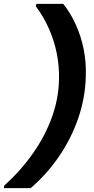

<svg xmlns="http://www.w3.org/2000/svg" viewBox="-58 -831 487 996"><path d="M270 -811Q307 -765 334.5 -705Q362 -645 376 -576Q390 -507 387 -431Q384 -324 348.5 -219.5Q313 -115 249.5 -21.5Q186 72 101 145H-38L-36 132Q51 53 114 -37Q177 -127 211.5 -223.5Q246 -320 248 -417Q250 -487 236.5 -554Q223 -621 195.5 -683Q168 -745 128 -798L131 -811Z"/></svg>

Font: DM Sans 18pt ExtraBold
Style: Italic
Weight: 800
Italic angle: -10°
Designer: Colophon Foundry, Jonny Pinhorn
Foundry: Colophon Foundry
Version: Version 4.004;gftools[0.9.30]